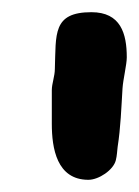

<svg xmlns="http://www.w3.org/2000/svg" viewBox="-20 -797 228 315"><path d="M125 -502C142 -502 166 -518 170 -534C172 -542 172 -548 173 -556C178 -588 179 -620 181 -652C182 -667 188 -691 188 -703C188 -742 178 -777 130 -777C66 -777 72 -741 70 -684C70 -672 65 -660 65 -649V-594C65 -554 73 -502 125 -502Z"/></svg>

Font: ChillLongCangKaiShu ExtraBold
Style: Regular
Weight: 800
Version: Version 3.500;Glyphs 3.1.1 (3135)